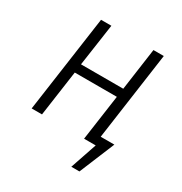

<svg xmlns="http://www.w3.org/2000/svg" viewBox="-158 -640 853 901"><g transform="rotate(30 268.5 -189.5)"><path d="M404 -47H478L399 144H355L404 0H341L376 -247H148L113 0H57L131 -523H187L154 -295H383L415 -523H471Z"/></g></svg>

Font: Fira Sans Condensed Light
Style: Italic
Weight: 300
Width: 3
Italic angle: -8°
Designer: Carrois Corporate & Edenspiekermann AG
Foundry: Carrois Corporate GbR & Edenspiekermann AG
Version: Version 4.203